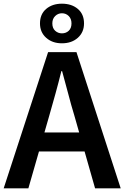

<svg xmlns="http://www.w3.org/2000/svg" viewBox="-22 -1022 675 1042"><path d="M-2 0 239 -739H393L633 0H494L382 -393Q364 -452 348 -514Q332 -576 315 -636H311Q296 -575 279 -513.5Q262 -452 245 -393L132 0ZM140 -200V-303H489V-200ZM314 -787Q262 -787 228.5 -817Q195 -847 195 -895Q195 -945 228.5 -973.5Q262 -1002 314 -1002Q367 -1002 400.5 -973.5Q434 -945 434 -895Q434 -847 400.5 -817Q367 -787 314 -787ZM314 -841Q336 -841 351 -855Q366 -869 366 -895Q366 -920 351 -935Q336 -950 314 -950Q293 -950 277.5 -935Q262 -920 262 -895Q262 -869 277.5 -855Q293 -841 314 -841Z"/></svg>

Font: Noto Sans HK SemiBold
Style: Regular
Weight: 600
Version: Version 2.004-H2;hotconv 1.0.118;makeotfexe 2.5.65603